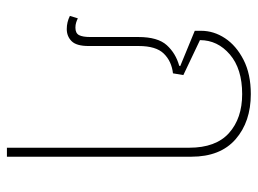

<svg xmlns="http://www.w3.org/2000/svg" viewBox="-115 -450 745 555"><g transform="rotate(90 257.5 -172.5)"><path d="M64 7Q44 7 26 -2L33 -25Q39 -22 45.5 -20Q52 -18 60 -18Q76 -18 81.5 -28.5Q87 -39 87 -61V-200Q87 -256 110.5 -282Q134 -308 170 -318L171 -321L69 -363V-381Q69 -418 90.5 -450.5Q112 -483 153 -504Q194 -525 252 -525Q332 -525 382.5 -481Q433 -437 433 -353V180H407V-347Q407 -424 364.5 -462Q322 -500 252 -500Q179 -500 137.5 -464.5Q96 -429 96 -378L197 -330L192 -300Q157 -296 135 -273.5Q113 -251 113 -201V-56Q113 -21 99 -7Q85 7 64 7Z"/></g></svg>

Font: Noto Sans Thai UI SemCond Thin
Style: Regular
Weight: 100
Width: 4
Designer: Monotype Design Team
Foundry: Monotype Imaging Inc.
Version: Version 2.000